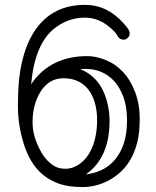

<svg xmlns="http://www.w3.org/2000/svg" viewBox="-20 -740 637 783"><path d="M336.9 -378.9Q300.8 -420.9 238.8 -420.9Q178.2 -420.9 143.6 -363.3Q112.8 -312 112.8 -241.2Q112.8 -182.1 147.9 -120.1Q170.9 -79.6 205.1 -61Q221.7 -51.8 248 -51.8Q274.4 -51.8 299.8 -68.1Q325.2 -84.5 342 -111.6Q358.9 -138.7 367.4 -173.8Q376 -209 376 -250.2Q376 -291.5 365.7 -324.5Q355.5 -357.4 336.9 -378.9ZM483.9 -152.3Q498 -191.9 498 -248.8Q498 -305.7 482.7 -346.2Q467.3 -386.7 442.9 -412.1Q397 -459 329.1 -459H317.4Q312.5 -459 307.1 -458Q396.5 -422.4 419.9 -311Q426.8 -278.8 426.8 -247.1Q426.8 -96.7 330.1 -28.8Q444.8 -42.5 483.9 -152.3ZM423.8 -4.4Q372.1 22.9 316.2 22.9Q260.3 22.9 222.2 9.8Q184.1 -3.4 155.5 -27.1Q127 -50.8 107.4 -83.7Q87.9 -116.7 76.2 -155.8Q53.2 -230 53.2 -304.9Q53.2 -379.9 59.3 -428.7Q65.4 -477.5 78.6 -521Q91.8 -564.5 113 -600.8Q134.3 -637.2 164.6 -664.1Q228.5 -720.2 326.2 -720.2Q417 -720.2 483.4 -645.5Q499.5 -627.4 503.4 -620.6Q508.8 -611.3 508.8 -602.1Q508.8 -592.8 500.7 -585.4Q492.7 -578.1 484.9 -578.1Q469.2 -578.1 460.9 -590.8Q453.1 -606.9 433.6 -623.8Q414.1 -640.6 399.4 -648.9Q365.2 -668 326.2 -668Q257.3 -668 201.2 -623.5Q121.6 -560.1 106.9 -396Q166 -485.4 274.4 -505.9Q304.2 -511.2 337.2 -511.2Q370.1 -511.2 409.9 -495.6Q449.7 -480 480.7 -447.5Q511.7 -415 530.8 -365.2Q549.8 -315.4 549.8 -257.3Q549.8 -199.2 540 -160.4Q530.3 -121.6 513.4 -91.8Q496.6 -62 473.4 -40.3Q450.2 -18.6 423.8 -4.4Z"/></svg>

Font: Ribeye Marrow
Style: Regular
Weight: 400
Designer: Astigmatic (AOETI)
Foundry: Astigmatic (AOETI)
Version: Version 1.000